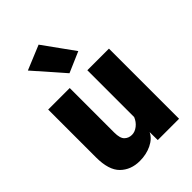

<svg xmlns="http://www.w3.org/2000/svg" viewBox="-207 -770 865 865"><g transform="rotate(-45 225.0 -337.5)"><path d="M29.8 -141.6Q29.8 -60.5 65.7 -25.4Q101.6 9.8 158.2 9.8Q200.2 9.8 233.9 -6.6Q267.6 -22.9 281.2 -51.3L281.7 0H417.5V-446.8H279.8V-148.4Q271 -126.5 253.2 -112.5Q235.4 -98.6 216.3 -98.6Q195.3 -98.6 181.2 -112.3Q167 -126 167 -162.6V-446.3H29.8ZM213.4 -494.1 312 -536.6 206.1 -683.6 89.4 -635.3Z"/></g></svg>

Font: Roboto Flex Super Cond Bold
Style: Regular
Weight: 700
Width: 3
Designer: Berlow after Robertson
Foundry: Google
Version: Version 3.000